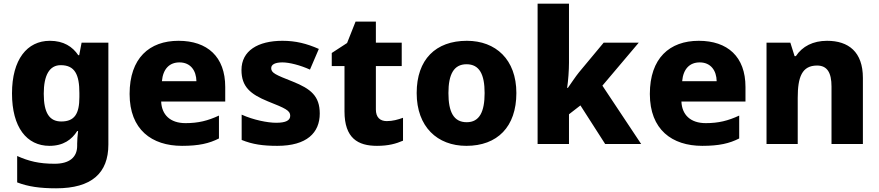

<svg xmlns="http://www.w3.org/2000/svg" viewBox="-20 -780 4761 1040"><path d="M250 -559C127 -559 45 -458 45 -274C45 -90 125 10 248 10C323 10 369 -24 398 -70H403C400 -46 398 -19 398 -2V10C398 72 356 107 276 107C191 107 136 93 73 65V208C133 231 197 240 284 240C476 240 567 158 567 3V-549H422L409 -481H404C373 -527 325 -559 250 -559ZM309 -427C386 -427 410 -375 410 -276V-254C410 -164 384 -122 312 -122C248 -122 217 -168 217 -272C217 -373 248 -427 309 -427Z M947 -559C789 -559 682 -465 682 -271C682 -78 802 10 966 10C1057 10 1113 -3 1166 -30V-154C1106 -126 1054 -113 985 -113C901 -113 856 -159 853 -230H1200V-309C1200 -473 1103 -559 947 -559ZM952 -442C1012 -442 1043 -398 1044 -340H857C863 -408 899 -442 952 -442Z M1712 -165C1712 -260 1663 -299 1566 -338C1472 -375 1449 -385 1449 -411C1449 -431 1471 -442 1510 -442C1547 -442 1606 -427 1659 -403L1707 -515C1641 -544 1582 -559 1510 -559C1377 -559 1288 -505 1288 -401C1288 -310 1336 -270 1431 -231C1527 -193 1552 -181 1552 -153C1552 -128 1529 -115 1476 -115C1430 -115 1353 -130 1289 -159V-22C1348 2 1404 10 1482 10C1642 10 1712 -61 1712 -165Z M2075 -124C2038 -124 2016 -145 2016 -187V-422H2156V-549H2016V-663H1906L1860 -547L1777 -493V-422H1846V-177C1846 -31 1919 10 2022 10C2085 10 2126 -2 2163 -18V-142C2135 -132 2107 -124 2075 -124Z M2777 -276C2777 -458 2665 -559 2509 -559C2340 -559 2237 -458 2237 -276C2237 -93 2349 10 2506 10C2674 10 2777 -93 2777 -276ZM2409 -276C2409 -377 2438 -432 2507 -432C2577 -432 2605 -377 2605 -276C2605 -174 2577 -118 2508 -118C2437 -118 2409 -174 2409 -276Z M3062 -440V-760H2892V0H3062V-161L3124 -209L3258 0H3453L3243 -316L3440 -549H3250L3116 -388C3098 -366 3071 -325 3056 -304H3052C3058 -344 3062 -400 3062 -440Z M3765 -559C3607 -559 3500 -465 3500 -271C3500 -78 3620 10 3784 10C3875 10 3931 -3 3984 -30V-154C3924 -126 3872 -113 3803 -113C3719 -113 3674 -159 3671 -230H4018V-309C4018 -473 3921 -559 3765 -559ZM3770 -442C3830 -442 3861 -398 3862 -340H3675C3681 -408 3717 -442 3770 -442Z M4460 -559C4384 -559 4326 -529 4291 -476H4284L4261 -549H4132V0H4301V-250C4301 -363 4324 -425 4406 -425C4461 -425 4484 -386 4484 -311V0H4654V-358C4654 -499 4576 -559 4460 -559Z"/></svg>

Font: Noto Sans Lao UI ExtBd
Style: Regular
Weight: 800
Designer: Monotype Design Team
Foundry: Monotype Imaging Inc.
Version: Version 2.000